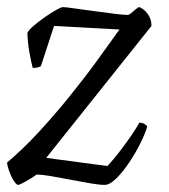

<svg xmlns="http://www.w3.org/2000/svg" viewBox="-22 -520 475 540"><path d="M29 0Q24 0 16.5 -12Q9 -24 3.5 -39.5Q-2 -55 -2 -63Q41 -99 85.5 -147Q130 -195 172.5 -247.5Q215 -300 251 -349.5Q287 -399 314 -437L130 -447L93 -334Q90 -332 84.5 -330.5Q79 -329 70 -329Q65 -348 60.5 -374Q56 -400 55 -427Q58 -435 72 -447Q86 -459 103 -471Q120 -483 135 -491.5Q150 -500 155 -500Q162 -500 186 -496.5Q210 -493 241 -489Q272 -485 298.5 -481.5Q325 -478 337 -478Q341 -478 347.5 -483.5Q354 -489 360.5 -494.5Q367 -500 369 -500Q372 -500 380.5 -494Q389 -488 396.5 -476Q404 -464 404 -447L108 -76L280 -53Q285 -58 296.5 -71.5Q308 -85 321.5 -103Q335 -121 348 -140Q361 -159 370 -175Q378 -175 384 -171.5Q390 -168 392 -164Q387 -146 373.5 -118.5Q360 -91 342 -64Q324 -37 305.5 -18.5Q287 0 272 0Q257 0 231.5 -4.5Q206 -9 177 -14.5Q148 -20 122 -24.5Q96 -29 81 -29Q67 -19 50 -9.5Q33 0 29 0Z"/></svg>

Font: Texturina 12pt Thin
Style: Italic
Weight: 250
Italic angle: -11°
Designer: Guillermo Torres Carreño
Foundry: Omnibus-Type
Version: Version 1.002